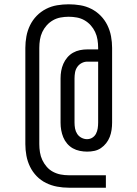

<svg xmlns="http://www.w3.org/2000/svg" viewBox="-20 -787 640 894"><path d="M300 87Q273 87 246 82Q219 77 194.5 65Q170 53 151 33.5Q132 14 120 -10.5Q108 -35 103 -62Q98 -89 98 -116V-564Q98 -591 103 -618Q108 -645 120 -669.5Q132 -694 151 -713.5Q170 -733 194.5 -745.5Q219 -758 246 -762.5Q273 -767 300 -767Q327 -767 354 -762.5Q381 -758 405.5 -745.5Q430 -733 449 -713.5Q468 -694 480 -669.5Q492 -645 497 -618Q502 -591 502 -564V-216Q502 -199 499.5 -182Q497 -165 491 -149.5Q485 -134 474.5 -120.5Q464 -107 450 -97.5Q436 -88 419.5 -84.5Q403 -81 386 -81Q369 -81 351.5 -84.5Q334 -88 319 -96.5Q304 -105 292.5 -118.5Q281 -132 274.5 -148Q268 -164 265 -181Q262 -198 262 -216V-422Q262 -440 265 -457Q268 -474 275 -490Q282 -506 293.5 -519.5Q305 -533 320 -541.5Q335 -550 352 -553.5Q369 -557 387 -557H437V-564Q437 -583 434 -602Q431 -621 423 -638Q415 -655 402.5 -669Q390 -683 373.5 -692.5Q357 -702 338 -705.5Q319 -709 300 -709Q281 -709 262 -705.5Q243 -702 226.5 -692.5Q210 -683 197.5 -669Q185 -655 177 -638Q169 -621 166 -602Q163 -583 163 -564V-116Q163 -97 166 -78Q169 -59 177 -42Q185 -25 197.5 -10.5Q210 4 227 13Q244 22 262.5 25.5Q281 29 300 29H473V87ZM385 -139Q399 -139 410 -146Q421 -153 427 -164.5Q433 -176 435 -189.5Q437 -203 437 -216V-500H387Q373 -500 360.5 -493.5Q348 -487 340 -475.5Q332 -464 329.5 -450Q327 -436 327 -422V-216Q327 -202 329.5 -188.5Q332 -175 339.5 -163.5Q347 -152 359.5 -145.5Q372 -139 385 -139Z"/></svg>

Font: Iosevka Curly Slab LtEx
Style: Regular
Weight: 300
Width: 7
Monospace: yes
Designer: Belleve Invis
Foundry: Belleve Invis
Version: Version 11.1.0; ttfautohint (v1.8.3)